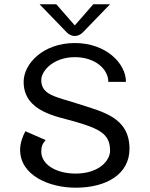

<svg xmlns="http://www.w3.org/2000/svg" viewBox="-20 -870 707 907"><path d="M333.3 -750 245.8 -850H166.7L291.7 -720.8C291.7 -720.8 308.3 -700 333.3 -700C358.3 -700 375 -720.8 375 -720.8L500 -850H420.8ZM591.7 -166.7C591.7 -316.7 464.2 -341.7 350 -379.2C245 -413.3 175 -420 175 -491.7C175 -537.5 235 -600 333.3 -600C431.7 -600 491.7 -541.7 491.7 -483.3H575C575 -570 481.7 -666.7 333.3 -666.7C185 -666.7 91.7 -570 91.7 -483.3C91.7 -341.7 250 -320 333.3 -295.8C450 -261.7 500 -237.5 500 -158.3C500 -110 445.8 -50 337.5 -50C244.2 -50 175 -93.3 175 -154.2C175 -176.7 180 -190.8 195.8 -208.3L100 -250C88.3 -229.2 75 -195 75 -162.5C75 -41.7 211.7 16.7 337.5 16.7C484.2 16.7 591.7 -48.3 591.7 -166.7Z"/></svg>

Font: BoonHome
Style: Book
Weight: 400
Designer: Sungsit Sawaiwan
Foundry: Sungsit Sawaiwan
Version: Version 0.2